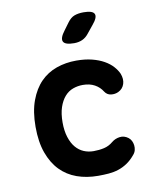

<svg xmlns="http://www.w3.org/2000/svg" viewBox="-88 -854 775 933"><g transform="rotate(-10 300.0 -387.5)"><path d="M62 -277Q62 -352 82 -406Q102 -460 135.5 -494Q169 -528 214.5 -544Q260 -560 312 -560Q355 -560 389 -551.5Q423 -543 448.5 -528.5Q474 -514 490 -496Q506 -478 514 -460Q525 -432 517.5 -408.5Q510 -385 487 -374Q470 -366 450.5 -368.5Q431 -371 420 -388Q406 -411 381.5 -424.5Q357 -438 323 -438Q298 -438 274.5 -429.5Q251 -421 233.5 -401Q216 -381 205.5 -350Q195 -319 195 -275Q195 -234 205 -202.5Q215 -171 232 -151Q249 -131 271.5 -121.5Q294 -112 320 -112Q347 -112 371.5 -117.5Q396 -123 416 -140Q433 -154 455.5 -157Q478 -160 498 -145Q507 -138 512 -128Q517 -118 518.5 -106Q520 -94 517 -82Q514 -70 505 -60Q486 -37 465 -23Q444 -9 421 -1.5Q398 6 373 8Q348 10 321 10Q264 10 216.5 -7Q169 -24 135 -59Q101 -94 81.5 -148Q62 -202 62 -277ZM318 -645Q273 -645 264.5 -662.5Q256 -680 283 -715L308 -749Q324 -771 343 -778Q362 -785 388 -785Q433 -785 441 -767.5Q449 -750 420 -716L390 -679Q376 -661 358 -653Q340 -645 318 -645Z"/></g></svg>

Font: Maple Mono Normal NL
Style: Bold
Weight: 700
Monospace: yes
Designer: subframe7536
Version: Version 7.000